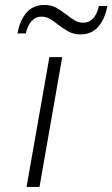

<svg xmlns="http://www.w3.org/2000/svg" viewBox="-20 -736 442 756"><path d="M84.5 0 174.5 -511H225L135.5 0ZM296.5 -600.5Q269 -600.5 248 -612.8Q227 -625 210 -638Q195 -650.5 178.8 -660.5Q162.5 -670.5 142.5 -670.5Q121.5 -670.5 105.2 -653.8Q89 -637 81.5 -604.5H49Q57.5 -654.5 83.8 -685.5Q110 -716.5 154.5 -716.5Q183 -716.5 203.8 -704.2Q224.5 -692 242 -678Q257 -666.5 272.8 -656.5Q288.5 -646.5 308.5 -646.5Q330 -646.5 346.2 -663.2Q362.5 -680 369.5 -712.5H402.5Q394 -662.5 367.5 -631.5Q341 -600.5 296.5 -600.5Z"/></svg>

Font: Overpass ExtraLight
Style: Italic
Weight: 250
Italic angle: -10°
Designer: Delve Withrington, Dave Bailey, Thomas Jockin
Foundry: Delve Fonts LLC
Version: Version 4.000